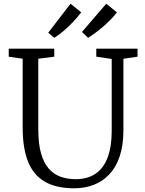

<svg xmlns="http://www.w3.org/2000/svg" viewBox="-20 -1005 778 1033"><path d="M379 8Q282.5 8 221.2 -27.5Q160 -63 131 -135.2Q102 -207.5 102 -318V-689L27 -700V-743H272V-700L186 -689V-309Q186 -231.5 200.8 -179.8Q215.5 -128 242.5 -97.5Q269.5 -67 306.2 -54Q343 -41 387 -41Q451 -41 494.2 -70.5Q537.5 -100 559.2 -158Q581 -216 581 -301V-688L498 -700V-743H720V-700L644 -689V-305Q644 -223.5 624.2 -164.5Q604.5 -105.5 568.5 -67.2Q532.5 -29 484.2 -10.5Q436 8 379 8ZM453.5 -802 421 -833 551.5 -985 609 -938.5Q594 -918.5 574.5 -898.8Q555 -879 533.8 -860.8Q512.5 -842.5 492 -827.5Q471.5 -812.5 454.5 -802ZM271.5 -802 239.5 -829 359.5 -985 417 -938.5Q397 -912 372 -885.8Q347 -859.5 321.2 -837.8Q295.5 -816 272.5 -802Z"/></svg>

Font: Merriweather Light
Style: Regular
Weight: 300
Version: Version 2.100